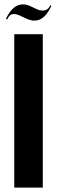

<svg xmlns="http://www.w3.org/2000/svg" viewBox="-20 -855 260 875"><path d="M175 -699V0H45V-699ZM13 -767 7 -769Q38 -835 84 -835Q99 -835 114 -829L148 -813Q156 -809 163 -808Q170 -807 175 -807Q199 -807 209 -831L214 -828Q183 -761 138 -761Q129 -761 121 -763Q113 -765 105 -768L83 -778Q67 -786 59 -788.5Q51 -791 43 -791Q33 -791 26.5 -786Q20 -781 13 -767Z"/></svg>

Font: Moniqa Black Display
Style: Regular
Weight: 900
Designer: Rajesh Rajput
Foundry: Rajesh Rajput
Version: Version 1.000